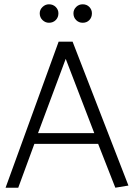

<svg xmlns="http://www.w3.org/2000/svg" viewBox="-20 -874 624 894"><path d="M365 -854Q384 -854 396 -841.5Q408 -829 408 -812Q408 -793 396 -780.5Q384 -768 365 -768Q347 -768 334.5 -780.5Q322 -793 322 -812Q322 -829 334.5 -841.5Q347 -854 365 -854ZM208 -854Q227 -854 239.5 -841.5Q252 -829 252 -812Q252 -793 239.5 -780.5Q227 -768 208 -768Q191 -768 178 -780.5Q165 -793 165 -812Q165 -829 178 -841.5Q191 -854 208 -854ZM286 -600 157 -254H419ZM318 -680 578 -10 517 0 437 -204H140L65 0H6L253 -680Z"/></svg>

Font: Palanquin Light
Style: Regular
Weight: 300
Designer: Pria Ravichandran
Version: Version 1.0.4